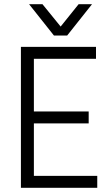

<svg xmlns="http://www.w3.org/2000/svg" viewBox="-20 -898 530 918"><path d="M301 -728H238L119 -878H183L270 -771L356 -878H420ZM445 0H80V-674H439V-617H142V-365H404V-308H142V-57H445Z"/></svg>

Font: Hind Jalandhar Light
Style: Regular
Weight: 300
Designer: Namrata Goyal
Foundry: Indian Type Foundry
Version: Version 0.702;PS 1.0;hotconv 1.0.81;makeotf.lib2.5.63406